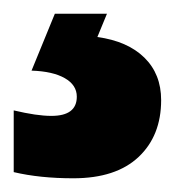

<svg xmlns="http://www.w3.org/2000/svg" viewBox="-56 -113 255 280"><path d="M179 33Q179 85 146 116Q113 147 51 147Q2 147 -36 138V48Q-19 52 -5.5 54Q8 56 19 56Q56 56 56 28Q56 11 38.5 1Q21 -9 -10 -10L24 -93H100L86 -59Q130 -53 154.5 -29Q179 -5 179 33Z"/></svg>

Font: Noto Sans Kannada UI ExtraCondensed Black
Style: Regular
Weight: 900
Width: 2
Designer: Jelle Bosma - Monotype Design Team
Foundry: Monotype Imaging Inc.
Version: Version 2.005; ttfautohint (v1.8.4.7-5d5b)